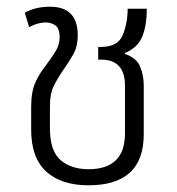

<svg xmlns="http://www.w3.org/2000/svg" viewBox="-20 -543 529 573"><path d="M244 10Q409 10 409 -142V-288Q409 -317 398.5 -343.5Q388 -370 353 -382V-385Q390 -400 404 -432.5Q418 -465 418 -517H361Q361 -475 346.5 -439Q332 -403 282 -403H273V-365H282Q353 -365 353 -287V-145Q353 -38 244 -38Q193 -38 161 -65Q129 -92 129 -160V-227Q129 -263 140 -285.5Q151 -308 168 -333Q185 -357 198.5 -380.5Q212 -404 212 -438Q212 -523 129 -523Q86 -523 54 -505L67 -462Q93 -476 116 -476Q133 -476 145.5 -467Q158 -458 158 -432Q158 -410 146.5 -391Q135 -372 117 -348Q99 -326 86 -298Q73 -270 73 -224V-156Q73 -72 118 -31Q163 10 244 10Z"/></svg>

Font: Noto Sans Thai UI SemiCondensed Light
Style: Regular
Weight: 300
Width: 4
Designer: Monotype Design Team
Foundry: Monotype Imaging Inc.
Version: Version 1.901